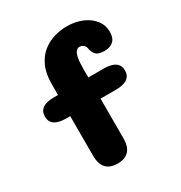

<svg xmlns="http://www.w3.org/2000/svg" viewBox="-182 -905 983 1044"><g transform="rotate(-30 309.5 -383.5)"><path d="M134.5 -343Q39 -343 39 -409.5Q39 -476 134.5 -476H159.5V-543.5Q159.5 -609 179.8 -653.8Q200 -698.5 233.2 -725.2Q266.5 -752 306.5 -763.8Q346.5 -775.5 385.5 -775.5Q439 -775.5 482 -757.5Q525 -739.5 550.2 -707.2Q575.5 -675 575.5 -632Q575.5 -594 555.2 -575.2Q535 -556.5 500 -556.5Q459.5 -556.5 445.2 -573.8Q431 -591 428.5 -609.5Q426.5 -626 416 -635.2Q405.5 -644.5 391 -644.5Q378 -644.5 368.8 -633.2Q359.5 -622 354.8 -597.8Q350 -573.5 350 -534V-476H446.5Q494.5 -476 518.2 -459Q542 -442 542 -409.5Q542 -377 518.2 -360Q494.5 -343 446.5 -343H350V-95Q350 9.5 255 9.5Q159.5 9.5 159.5 -95V-343Z"/></g></svg>

Font: Sono Monospace ExtraBold
Style: Regular
Weight: 800
Version: Version 2.112